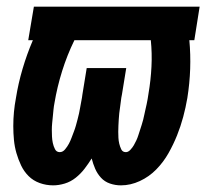

<svg xmlns="http://www.w3.org/2000/svg" viewBox="-20 -550 640 578"><path d="M140 8Q119 8 99.5 1Q80 -6 66 -20Q52 -34 43.5 -52Q35 -70 29.5 -89Q24 -108 22 -128.5Q20 -149 20 -170.5Q20 -192 22 -213Q24 -234 28 -255Q35 -299 48 -343Q61 -387 79 -429H65L82 -530H581L565 -429H550Q554 -386 552.5 -342.5Q551 -299 544 -255Q539 -226 531.5 -198Q524 -170 513 -142.5Q502 -115 487 -88.5Q472 -62 450.5 -40Q429 -18 401 -5Q373 8 344 8Q327 8 311 2.5Q295 -3 284 -15Q273 -27 266.5 -42Q260 -57 256 -73Q246 -57 234.5 -42Q223 -27 208 -15Q193 -3 175 2.5Q157 8 140 8ZM359 -92Q366 -92 372.5 -99Q379 -106 383 -113Q387 -120 390.5 -127.5Q394 -135 396.5 -143Q399 -151 401.5 -158.5Q404 -166 406.5 -174Q409 -182 411 -189.5Q413 -197 414.5 -205Q416 -213 418 -221Q420 -229 421.5 -236.5Q423 -244 424.5 -252Q426 -260 427 -268Q434 -309 436 -349.5Q438 -390 434 -429H204Q182 -384 167 -336Q152 -288 144 -240Q142 -230 141 -219.5Q140 -209 139 -199Q138 -189 137 -179Q136 -169 136 -159Q136 -149 136.5 -139Q137 -129 139 -119.5Q141 -110 145.5 -101Q150 -92 160 -92Q169 -92 176 -100.5Q183 -109 187.5 -117.5Q192 -126 195.5 -135.5Q199 -145 202.5 -154Q206 -163 208.5 -172Q211 -181 213.5 -190.5Q216 -200 218 -209Q220 -218 221.5 -227.5Q223 -237 225 -246.5Q227 -256 228 -265L241 -345H360L347 -265Q345 -256 344 -246.5Q343 -237 341.5 -227.5Q340 -218 339 -209Q338 -200 337.5 -190.5Q337 -181 336.5 -172Q336 -163 336 -153.5Q336 -144 336.5 -135Q337 -126 339 -117.5Q341 -109 345 -100.5Q349 -92 359 -92Z"/></svg>

Font: Iosevka Slab Extended
Style: Bold Italic
Weight: 700
Width: 7
Italic angle: -9°
Monospace: yes
Designer: Belleve Invis
Foundry: Belleve Invis
Version: Version 11.1.0; ttfautohint (v1.8.3)